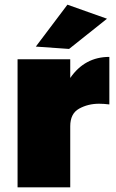

<svg xmlns="http://www.w3.org/2000/svg" viewBox="-20 -800 497 820"><path d="M280 0H55V-547H280V-467Q342 -557 447 -557V-354Q423 -357 403 -357Q356 -357 318 -336Q280 -315 280 -261ZM275 -591 133 -601 268 -780 437 -720Z"/></svg>

Font: Argentum Novus Black
Style: Regular
Weight: 900
Designer: Julieta Ulanovsky (font) & Cristiano Sobral (main changes)
Foundry: Julieta Ulanovsky (font) & Cristiano Sobral (main changes)
Version: Version 3.00;November 27, 2020;FontCreator 13.0.0.2655 64-bi